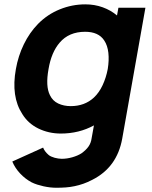

<svg xmlns="http://www.w3.org/2000/svg" viewBox="-20 -598 700 882"><path d="M648 -562.5 541.5 38.5Q518 170.5 404 228Q383 239 363 246Q343 253 322.8 257.2Q302.5 261.5 281.8 263Q261 264.5 238.5 264.5Q225 264.5 210 262.8Q195 261 180.2 257.8Q165.5 254.5 151.2 250Q137 245.5 125 239.5Q96 224 72.5 199Q49 174 36.5 144L178 80Q185 98 203 113.5Q208 118 215.5 121.2Q223 124.5 231.2 126.8Q239.5 129 247.8 130.2Q256 131.5 263.5 131.5Q287.5 131.5 312 124.5Q336.5 117.5 354 106.5Q375 91.5 386.5 75.2Q398 59 401 36.5L411.5 -22Q343 15.5 259.5 15.5Q203.5 15.5 155.5 -8Q109 -31 82.5 -74Q30 -154.5 53 -281Q63.5 -341 89.5 -394.5Q115.5 -448 155 -488.5Q198.5 -532.5 255 -555.2Q311.5 -578 372 -578Q414.5 -578 451.8 -564.5Q489 -551 517.5 -527L524 -562.5ZM411.5 -150Q435.5 -172.5 451.5 -207Q467.5 -241.5 475 -281Q481.5 -321.5 477.8 -355.5Q474 -389.5 458.5 -412.5Q432.5 -452 371 -452Q296.5 -452 254 -402Q216 -358 203 -281Q188.5 -201.5 209.5 -160.5Q222 -134.5 247.5 -122.5Q273 -110.5 305 -110.5Q369 -110.5 411.5 -150Z"/></svg>

Font: Russisch Sans ExtraBold
Style: Italic
Weight: 800
Width: 4
Italic angle: -10°
Designer: Michael Sharanda (font) & Cristiano Sobral (main changes)
Foundry: Michael Sharanda
Version: Version 2.00;September 8, 2020;FontCreator 13.0.0.2681 64-bi